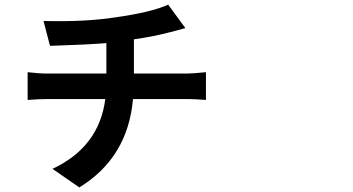

<svg xmlns="http://www.w3.org/2000/svg" viewBox="-20 -778 1540 838"><path d="M326.2 40 209 -41Q413.1 -136.7 439.5 -345.7H187.5Q149.4 -345.7 100.6 -341.8V-462.9Q151.4 -457 185.5 -457H314.5H444.3V-589.8Q359.4 -583 204.1 -578.1Q200.2 -578.1 198.2 -578.1L169.9 -686.5Q349.6 -681.6 482.4 -702.1Q642.6 -724.6 713.9 -757.8L789.1 -655.3Q770.5 -650.4 742.2 -642.6Q725.6 -638.7 718.8 -636.7Q649.4 -618.2 564.5 -606.4V-457H795.9Q820.3 -457 878.9 -462.9V-341.8Q830.1 -345.7 798.8 -345.7H560.5Q538.1 -89.8 326.2 40Z"/></svg>

Font: Bpmf GenSeki Gothic B
Style: B
Weight: 700
Foundry: But Ko
Version: Version 1.320